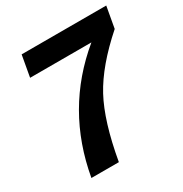

<svg xmlns="http://www.w3.org/2000/svg" viewBox="-166 -838 916 963"><g transform="rotate(-30 292.0 -356.0)"><path d="M246 0H87Q151 -361 427 -589H72L94 -712H584L562 -589Q416 -460 350 -338Q284 -216 246 0Z"/></g></svg>

Font: Creato Display ExtraBold
Style: Italic
Weight: 800
Italic angle: -10°
Version: Version 1.000